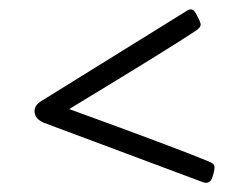

<svg xmlns="http://www.w3.org/2000/svg" viewBox="-20 -596 514 419"><path d="M71 -376 387 -572Q394 -577 399.5 -575Q405 -573 411 -560Q418 -547 418 -542Q418 -537 409 -530Q349 -490 131 -358Q373 -270 437 -243Q447 -239 448 -233.5Q449 -228 445 -214Q440 -193 424 -198L76 -328Q57 -336 55.5 -351Q54 -366 71 -376Z"/></svg>

Font: Bonbon
Style: Regular
Weight: 400
Designer: Ksenia Erulevich
Foundry: Cyreal (www.cyreal.org)
Version: Version 1.000